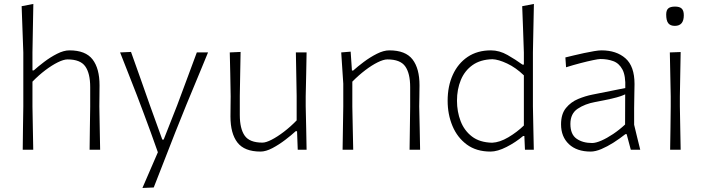

<svg xmlns="http://www.w3.org/2000/svg" viewBox="-20 -761 3576 976"><path d="M95.5 0Q96 -56 96.8 -107.8Q97.5 -159.5 98.5 -220.5V-494Q94.5 -619.5 90 -729.5L149.5 -741Q148.5 -679.5 147.2 -619Q146 -558.5 145 -494V-403H151.5Q172.5 -422 204 -446Q235.5 -470 269.8 -487.5Q304 -505 333 -505Q415 -505 450.5 -459Q486 -413 486 -327.5Q486 -295 485.5 -267.8Q485 -240.5 485 -220.5Q486 -159.5 487 -107.8Q488 -56 489 0H435.5Q436 -56 436.8 -107.5Q437.5 -159 438.5 -219V-318.5Q438.5 -388 413.5 -423.5Q388.5 -459 323.5 -459Q303.5 -459 273.8 -444.2Q244 -429.5 210.2 -404Q176.5 -378.5 145 -346V-219Q146 -159 147 -107.5Q148 -56 149 0Z M704 194.5Q723.5 149.5 743.2 103.8Q763 58 782.5 13Q765 -37 746.5 -87.8Q728 -138.5 710 -186.5L676 -276.5Q655 -330 633.2 -385.8Q611.5 -441.5 590.5 -494.5L646 -497Q671 -427.5 694.5 -360.8Q718 -294 742.5 -224.5L805 -51.5H812L880.5 -225.5Q906 -294 930.8 -360.5Q955.5 -427 980.5 -494.5H1037.5Q1021 -454 1005.5 -416.8Q990 -379.5 971.5 -334.8Q953 -290 927 -227.5L871.5 -89.5Q834 6.5 808.5 71.8Q783 137 761.5 192Z M1304.5 9.5Q1222.5 9.5 1187 -36.5Q1151.5 -82.5 1151.5 -168.5Q1151.5 -200.5 1152 -224.8Q1152.5 -249 1152.5 -271Q1151.5 -334 1150.5 -386.5Q1149.5 -439 1148 -494.5L1203 -497Q1202 -440.5 1201 -387.8Q1200 -335 1199 -273.5V-176.5Q1199 -107 1223.8 -71.5Q1248.5 -36 1314 -36Q1332 -36 1360.8 -50.8Q1389.5 -65.5 1423 -91Q1456.5 -116.5 1488 -149V-273.5Q1487 -334.5 1486 -386.8Q1485 -439 1484 -494.5H1538.5Q1537.5 -438 1536.5 -386Q1535.5 -334 1534 -271V-220.5Q1535.5 -159.5 1536.5 -107.8Q1537.5 -56 1538.5 0H1493.5L1490 -94H1483Q1462 -74.5 1430.2 -50.2Q1398.5 -26 1365 -8.2Q1331.5 9.5 1304.5 9.5Z M1721.5 0Q1722.5 -56 1723.2 -107.8Q1724 -159.5 1725 -220.5V-335.5Q1722.5 -374.5 1719.8 -414.5Q1717 -454.5 1714.5 -494.5L1762.5 -498.5L1769 -402.5H1775.5Q1797 -422 1829 -446Q1861 -470 1895.5 -487.5Q1930 -505 1959 -505Q2041.5 -505 2077 -459Q2112.5 -413 2112.5 -327.5Q2112.5 -295 2111.8 -267.8Q2111 -240.5 2111 -220.5Q2112.5 -159.5 2113.5 -107.8Q2114.5 -56 2115.5 0H2062Q2063 -56 2063.5 -107.5Q2064 -159 2065 -219V-318.5Q2065 -388 2040 -423.5Q2015 -459 1949.5 -459Q1929.5 -459 1899.8 -444.2Q1870 -429.5 1836.5 -404Q1803 -378.5 1771 -346V-219Q1772 -159 1773.2 -107.5Q1774.5 -56 1775.5 0Z M2473.5 9.5Q2401.5 9.5 2353 -26.2Q2304.5 -62 2280 -120.8Q2255.5 -179.5 2255.5 -249Q2255.5 -323 2281.8 -380.8Q2308 -438.5 2357.2 -471.8Q2406.5 -505 2475.5 -505Q2518.5 -505 2559.8 -481.5Q2601 -458 2636 -432.5H2643V-494Q2641 -557.5 2638.8 -615.8Q2636.5 -674 2634.5 -729.5L2694 -741Q2692.5 -681 2691.5 -619.8Q2690.5 -558.5 2689 -494V-220.5Q2690 -159.5 2691.2 -107.8Q2692.5 -56 2693.5 0H2648.5L2645.5 -69.5H2639Q2601 -37.5 2555 -14Q2509 9.5 2473.5 9.5ZM2481.5 -35.5Q2520 -37 2564.2 -63.2Q2608.5 -89.5 2643 -123V-378Q2602 -417.5 2557.8 -438.2Q2513.5 -459 2483 -460Q2422 -458.5 2382 -430Q2342 -401.5 2322.5 -354.2Q2303 -307 2303 -249Q2303 -193.5 2321.5 -145.2Q2340 -97 2379.2 -67Q2418.5 -37 2481.5 -35.5Z M2982.5 9.5Q2912 9.5 2872 -28.2Q2832 -66 2832 -129Q2832 -181.5 2857 -212Q2882 -242.5 2918.8 -257.8Q2955.5 -273 2991 -280L3158.5 -313.5Q3161 -376 3144 -407.8Q3127 -439.5 3097.5 -450.2Q3068 -461 3032.5 -461Q3022 -461 2994.5 -455.2Q2967 -449.5 2930.5 -440Q2894 -430.5 2857.5 -419L2854 -469Q2870.5 -473 2896 -479.2Q2921.5 -485.5 2948.8 -491.2Q2976 -497 2999.8 -501Q3023.5 -505 3037.5 -505Q3113.5 -505 3159.5 -464.5Q3205.5 -424 3205.5 -334Q3205.5 -312.5 3204.5 -278.5Q3203.5 -244.5 3203.5 -211V-127Q3211 -95 3218.2 -65.8Q3225.5 -36.5 3234.5 0H3186.5L3165.5 -79H3159Q3130.5 -56.5 3098.8 -36.2Q3067 -16 3036.8 -3.2Q3006.5 9.5 2982.5 9.5ZM2990 -34Q3008.5 -34 3036.8 -46.2Q3065 -58.5 3096.8 -79.8Q3128.5 -101 3157.5 -128L3158 -281.5Q3149 -277 3134 -271.8Q3119 -266.5 3089 -259.5Q3059 -252.5 3005.5 -242.5Q2953.5 -233 2916.5 -208.2Q2879.5 -183.5 2879.5 -131Q2879.5 -78 2910.8 -56Q2942 -34 2990 -34Z M3386.5 0Q3387.5 -56 3388.2 -107.8Q3389 -159.5 3389.5 -220.5V-270.5Q3388.5 -333 3387.2 -386Q3386 -439 3385 -494.5L3440 -496.5Q3439 -440 3438 -386.8Q3437 -333.5 3436 -270.5V-220.5Q3437 -159.5 3438 -107.8Q3439 -56 3440 0ZM3410.5 -629.5Q3387.5 -629.5 3377 -643Q3366.5 -656.5 3366.5 -687Q3366.5 -709 3377 -718.2Q3387.5 -727.5 3411.5 -727.5Q3435 -727.5 3445.5 -717.2Q3456 -707 3456 -683.5Q3456 -629.5 3410.5 -629.5Z"/></svg>

Font: Commissioner Loud ExtraLight
Style: Regular
Weight: 200
Designer: Kostas Bartsokas
Foundry: Kostas Bartsokas
Version: Version 1.000; ttfautohint (v1.8.3)